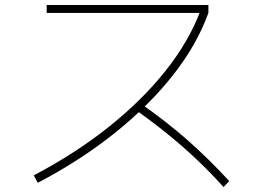

<svg xmlns="http://www.w3.org/2000/svg" viewBox="-20 -737 1040 773"><path d="M116 -31Q285 -120 419 -227Q553 -334 647 -452.5Q741 -571 787 -694L796 -685H168V-717H819V-685Q773 -557 676.5 -434.5Q580 -312 442 -201.5Q304 -91 132 -1ZM880 16Q823 -47 767 -99.5Q711 -152 651.5 -200Q592 -248 524 -296L545 -321Q647 -250 732 -175.5Q817 -101 903 -8Z"/></svg>

Font: M PLUS 2 ExtraLight
Style: Regular
Weight: 250
Designer: Coji Morishita
Foundry: UNDERFOREST DESIGN
Version: Version 1.001